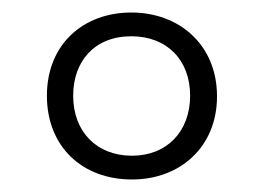

<svg xmlns="http://www.w3.org/2000/svg" viewBox="-20 -743 421 307"><path d="M191 -456C268 -456 327 -508 327 -589C327 -671 267 -723 190 -723C113 -723 55 -672 55 -590C55 -508 112 -456 191 -456ZM191 -494C135 -494 97 -532 97 -590C97 -645 131 -685 190 -685C247 -685 284 -647 284 -590C284 -533 247 -494 191 -494Z"/></svg>

Font: Noto Sans Arabic Cond Light
Style: Regular
Weight: 300
Width: 3
Designer: Monotype Design Team, Nadine Chahine, Nizar Qandah and Khaled Hosny
Foundry: Monotype Imaging Inc.
Version: Version 2.012